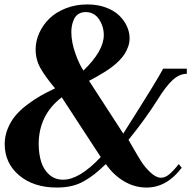

<svg xmlns="http://www.w3.org/2000/svg" viewBox="-20 -823 855 858"><path d="M709 -516.1H814.9V-493.2Q781.7 -493.2 751.5 -465.3Q721.2 -437.5 685.1 -378.9Q629.4 -290.5 554.2 -198.2Q557.6 -192.9 576.4 -159.7Q595.2 -126.5 611.6 -100.8Q627.9 -75.2 652.8 -52Q677.7 -28.8 699.2 -28.8Q718.3 -28.8 736.8 -44.4Q755.4 -60.1 778.8 -89.8L792 -73.2Q725.1 15.1 634.8 15.1Q581.1 15.1 533.7 -13.2Q486.3 -41.5 453.1 -89.8Q423.8 -62 402.3 -44.9Q380.9 -27.8 354.2 -12.9Q327.6 2 298.3 8.5Q269 15.1 233.9 15.1Q130.4 15.1 65.7 -39.3Q1 -93.8 1 -179.2Q1 -214.8 14.4 -247.8Q27.8 -280.8 48.6 -305.7Q69.3 -330.6 100.3 -354.2Q131.3 -377.9 160.6 -394.5Q189.9 -411.1 226.1 -428.2Q182.1 -480.5 160.6 -518.8Q139.2 -557.1 139.2 -602.1Q139.2 -639.6 155.5 -675.8Q171.9 -711.9 200.9 -740.2Q230 -768.6 274.2 -785.9Q318.4 -803.2 370.1 -803.2Q416 -803.2 452.9 -789.6Q489.7 -775.9 512.5 -753.9Q535.2 -731.9 547.1 -705.6Q559.1 -679.2 559.1 -651.9Q559.1 -632.8 552.7 -614.7Q546.4 -596.7 536.9 -581.8Q527.3 -566.9 512 -551.5Q496.6 -536.1 481.9 -524.9Q467.3 -513.7 447.3 -501.2Q427.2 -488.8 412.6 -480.5Q397.9 -472.2 377.9 -461.9L530.8 -226.1Q687 -472.2 709 -516.1ZM362.8 -769Q344.2 -769 331.1 -760.7Q317.9 -752.4 311.3 -738.5Q304.7 -724.6 301.8 -710.4Q298.8 -696.3 298.8 -680.2Q298.8 -633.8 317.6 -582Q336.4 -530.3 353 -507.8Q443.8 -595.7 443.8 -666Q443.8 -705.1 422.4 -737.1Q400.9 -769 362.8 -769ZM262.2 -20Q335 -20 430.2 -121.1L255.9 -388.2Q152.8 -309.1 152.8 -178.2Q153.3 -133.8 164.3 -99.1Q175.3 -64.5 200.4 -42.2Q225.6 -20 262.2 -20Z"/></svg>

Font: Laureen pro
Style: Bold
Weight: 700
Designer: Ahmed zaza
Foundry: zazatype
Version: Version 1.000